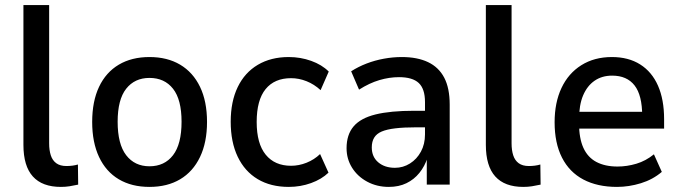

<svg xmlns="http://www.w3.org/2000/svg" viewBox="-20 -725 2672 754"><path d="M219 9Q146 9 109 -32Q72 -73 72 -156V-705H173V-162Q173 -135 179.5 -115Q186 -95 201 -84Q216 -73 241 -73Q253 -73 264.5 -74.5Q276 -76 286 -79L287 0Q269 4 253 6.5Q237 9 219 9Z M567 9Q497 9 446.5 -21Q396 -51 369 -108.5Q342 -166 342 -246Q342 -327 369 -384Q396 -441 446.5 -471Q497 -501 567 -501Q637 -501 687.5 -471Q738 -441 765.5 -384Q793 -327 793 -246Q793 -166 765.5 -108.5Q738 -51 687.5 -21Q637 9 567 9ZM567 -72Q626 -72 659.5 -115.5Q693 -159 693 -247Q693 -334 659.5 -376.5Q626 -419 567 -419Q509 -419 475.5 -376.5Q442 -334 442 -247Q442 -159 475.5 -115.5Q509 -72 567 -72Z M1114 9Q1043 9 992 -21.5Q941 -52 913.5 -109.5Q886 -167 886 -247Q886 -326 913.5 -383Q941 -440 992.5 -470.5Q1044 -501 1114 -501Q1160 -501 1202 -486Q1244 -471 1271 -444L1239 -371Q1214 -394 1184 -406Q1154 -418 1123 -418Q1058 -418 1023 -375Q988 -332 988 -246Q988 -161 1023.5 -117.5Q1059 -74 1123 -74Q1154 -74 1184 -86Q1214 -98 1237 -120L1270 -47Q1243 -21 1201.5 -6Q1160 9 1114 9Z M1507 9Q1460 9 1422 -11.5Q1384 -32 1362.5 -66.5Q1341 -101 1341 -143Q1341 -196 1368.5 -228.5Q1396 -261 1454.5 -275.5Q1513 -290 1607 -290H1663V-225H1614Q1566 -225 1532.5 -221Q1499 -217 1479 -208.5Q1459 -200 1449.5 -184.5Q1440 -169 1440 -146Q1440 -109 1465.5 -87.5Q1491 -66 1531 -66Q1563 -66 1590 -83Q1617 -100 1633 -129.5Q1649 -159 1649 -197V-324Q1649 -376 1624.5 -399Q1600 -422 1547 -422Q1509 -422 1470 -410.5Q1431 -399 1390 -373L1359 -445Q1387 -463 1419.5 -475.5Q1452 -488 1487.5 -494.5Q1523 -501 1558 -501Q1619 -501 1661 -481Q1703 -461 1724.5 -420Q1746 -379 1746 -314V0H1656V-106H1659Q1648 -72 1627 -46Q1606 -20 1576 -5.5Q1546 9 1507 9Z M2035 9Q1962 9 1925 -32Q1888 -73 1888 -156V-705H1989V-162Q1989 -135 1995.5 -115Q2002 -95 2017 -84Q2032 -73 2057 -73Q2069 -73 2080.5 -74.5Q2092 -76 2102 -79L2103 0Q2085 4 2069 6.5Q2053 9 2035 9Z M2403 9Q2326 9 2271 -20Q2216 -49 2187 -106Q2158 -163 2158 -245Q2158 -322 2185 -379.5Q2212 -437 2263 -469Q2314 -501 2383 -501Q2448 -501 2494 -472Q2540 -443 2564 -388.5Q2588 -334 2588 -257V-220H2237V-286H2518L2502 -269Q2502 -351 2472 -389.5Q2442 -428 2384 -428Q2344 -428 2315 -408Q2286 -388 2270 -350.5Q2254 -313 2254 -256V-240Q2254 -182 2271 -144.5Q2288 -107 2322 -89Q2356 -71 2405 -71Q2442 -71 2479 -82Q2516 -93 2548 -119L2579 -50Q2544 -20 2497 -5.5Q2450 9 2403 9Z"/></svg>

Font: Nunito Sans 10pt SemiCondensed SemiBold
Style: Regular
Weight: 600
Width: 4
Designer: Vernon Adams
Foundry: Vernon Adams
Version: Version 3.101;gftools[0.9.27]